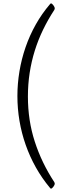

<svg xmlns="http://www.w3.org/2000/svg" viewBox="-20 -866 357 1142"><path d="M276.9 -840.8Q279.3 -843.8 280.3 -844.7Q281.2 -845.7 283.7 -845.7Q286.6 -845.7 290.5 -842.3Q294.4 -838.9 297.9 -834Q301.3 -829.1 303.5 -824.5Q305.7 -819.8 305.7 -817.9Q305.7 -811.5 302.7 -806.6Q265.1 -749 236.1 -689Q207 -628.9 187 -564.9Q167 -501 156.5 -432.9Q146 -364.7 146 -291.5Q146 -149.9 186.8 -23.9Q227.5 102.1 302.7 216.8Q305.7 222.2 305.7 228Q305.7 230.5 303.5 234.9Q301.3 239.3 297.9 244.1Q294.4 249 290.5 252.4Q286.6 255.9 283.7 255.9Q281.2 255.9 280.3 254.9Q279.3 253.9 276.9 251Q229.5 194.3 193.4 129.9Q157.2 65.4 132.8 -4.2Q108.4 -73.7 95.9 -147Q83.5 -220.2 83.5 -294.4Q83.5 -368.2 95.7 -441.7Q107.9 -515.1 132.1 -585.2Q156.2 -655.3 192.6 -720Q229 -784.7 276.9 -840.8Z"/></svg>

Font: Kurinto Book Core
Style: Regular
Weight: 400
Designer: Kurinto was developed by Clint Goss from a range of fonts that are compatible with the SIL Open Font License Version 1.1
Foundry: Clinton F. Goss
Version: Version 2.196; July 25, 2020